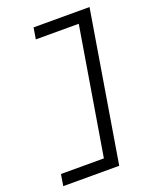

<svg xmlns="http://www.w3.org/2000/svg" viewBox="-173 -922 945 1164"><g transform="rotate(-20 300.0 -340.0)"><path d="M29 143 41 69H318L454 -750H177L189 -823H550L390 143Z"/></g></svg>

Font: Zed Sans Extended
Style: Italic
Weight: 400
Width: 7
Italic angle: -9°
Designer: Belleve Invis
Foundry: Belleve Invis
Version: Version 1.0.0; ttfautohint (v1.8.4)